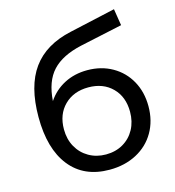

<svg xmlns="http://www.w3.org/2000/svg" viewBox="-115 -874 892 979"><g transform="rotate(-15 331.0 -384.5)"><path d="M618 -254Q618 -177 583.5 -117.5Q549 -58 486.5 -25Q424 8 344 8Q209 8 135.5 -84.5Q62 -177 62 -345Q62 -508 129 -600.5Q196 -693 334 -723L576 -777L590 -689L367 -641Q263 -618 212 -563Q161 -508 154 -405Q188 -456 242 -484Q296 -512 363 -512Q437 -512 495 -479Q553 -446 585.5 -387.5Q618 -329 618 -254ZM520 -251Q520 -330 472 -378Q424 -426 346 -426Q268 -426 219.5 -378Q171 -330 171 -251Q171 -199 193.5 -158.5Q216 -118 256 -95Q296 -72 346 -72Q397 -72 436.5 -95Q476 -118 498 -158.5Q520 -199 520 -251Z"/></g></svg>

Font: CMG Sans Medium
Style: Regular
Weight: 500
Designer: Julieta Ulanovsky
Foundry: Julieta Ulanovsky
Version: Version 7.200